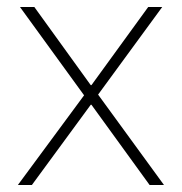

<svg xmlns="http://www.w3.org/2000/svg" viewBox="-20 -528 519 548"><path d="M31 0 220 -256 37 -508H78L239 -285H241L403 -508H443L260 -258L448 0H407L241 -229H239L71 0Z"/></svg>

Font: IBM Plex Sans Thai Looped ExtraLight
Style: Regular
Weight: 200
Designer: Mike Abbink, Paul van der Laan, Pieter van Rosmalen, Ben Mitchell, Mark Frömberg
Foundry: Bold Monday
Version: Version 1.0